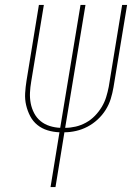

<svg xmlns="http://www.w3.org/2000/svg" viewBox="-20 -755 540 775"><path d="M184 0 220 -221Q195 -222 172 -229Q149 -236 131 -250.5Q113 -265 102 -286Q91 -307 85.5 -330.5Q80 -354 81.5 -379Q83 -404 87 -429L137 -735H157L106 -426Q102 -403 101 -381Q100 -359 104 -338Q108 -317 118 -298Q128 -279 144 -266Q160 -253 180.5 -246.5Q201 -240 223 -239L305 -735H325L243 -239Q264 -239 285.5 -244Q307 -249 327 -260Q347 -271 363 -287.5Q379 -304 390.5 -323Q402 -342 408.5 -363Q415 -384 419 -405L473 -735H493L438 -402Q434 -379 427 -356Q420 -333 406.5 -311.5Q393 -290 374 -272.5Q355 -255 333 -243.5Q311 -232 287 -226.5Q263 -221 240 -221L204 0Z"/></svg>

Font: Iosevka Term Curly Th Obl
Style: Regular
Weight: 100
Italic angle: -9°
Designer: Belleve Invis
Foundry: Belleve Invis
Version: Version 32.3.0